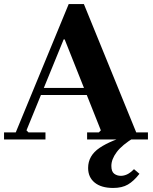

<svg xmlns="http://www.w3.org/2000/svg" viewBox="-20 -690 757 950"><path d="M0 0V-35H58L320 -670H395L654 -35H712V0H411V-35H469L479 -45L300 -495H295L111 -45L121 -35H205V0ZM169 -220V-255H495V-220ZM635 -25 645 -10Q584 27 557.5 62.5Q531 98 531 131Q531 159 545 169.5Q559 180 578 180Q593 180 608.5 173Q624 166 643 147L670 170Q642 206 613 223Q584 240 540 240Q481 240 448.5 213.5Q416 187 416 141Q416 80 473 41.5Q530 3 635 -25Z"/></svg>

Font: Brygada 1918
Style: Regular
Weight: 400
Designer: Mateusz Machalski | Borys Kosmynka | Przemek Hoffer
Foundry: NIEPODLEGLA 2018
Version: Version 3.006